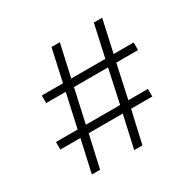

<svg xmlns="http://www.w3.org/2000/svg" viewBox="-148 -829 997 986"><g transform="rotate(-30 350.5 -335.5)"><path d="M522 -435.1 479 -236.8H595.2V-191.9H469.2L425.8 0H377L419.9 -191.9H217.8L174.8 0H126L168.9 -191.9H49.8V-236.8H178.2L222.2 -435.1H106V-480H231.9L273.9 -670.9H323.2L280.8 -480H482.9L524.9 -670.9H574.2L532.2 -480H650.9V-435.1ZM271 -435.1 227.1 -236.8H430.2L473.1 -435.1Z"/></g></svg>

Font: Syncopate
Style: Regular
Weight: 400
Width: 7
Version: Version 001.001